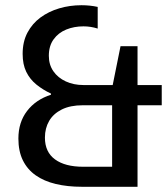

<svg xmlns="http://www.w3.org/2000/svg" viewBox="-20 -716 640 736"><path d="M294 0Q238.5 0 193.6 -10.8Q148.8 -21.5 116.8 -44Q84.8 -66.5 67.6 -101.5Q50.5 -136.5 50.5 -185Q50.5 -247.2 83.8 -290.6Q117 -334 175.5 -353V-357.2Q144.2 -371.8 119.4 -392Q94.5 -412.2 80.6 -440.8Q66.8 -469.2 66.8 -509.5Q66.8 -556 85.2 -590.9Q103.8 -625.8 135.1 -648.9Q166.5 -672 207 -684Q247.5 -696 292.5 -696Q325 -696 354.5 -689.5V-606.5Q327.5 -615 300 -615Q264.2 -615 234 -602.8Q203.8 -590.5 185.5 -565.2Q167.2 -540 167.2 -502Q167.2 -468 184.6 -442.9Q202 -417.8 232.2 -403.9Q262.5 -390 299.8 -390H412L442 -538.8H507.2V-390H600V-312.5H507.2V0ZM298.5 -76.8H409.8V-312.5H297Q249.5 -312.5 217 -296.4Q184.5 -280.2 168.4 -252.4Q152.2 -224.5 152.2 -188.5Q152.2 -133.2 190.9 -105Q229.5 -76.8 298.5 -76.8Z"/></svg>

Font: Chivo Mono Medium
Style: Regular
Weight: 500
Monospace: yes
Designer: Hector Gatti
Foundry: Omnibus-Type
Version: Version 1.008